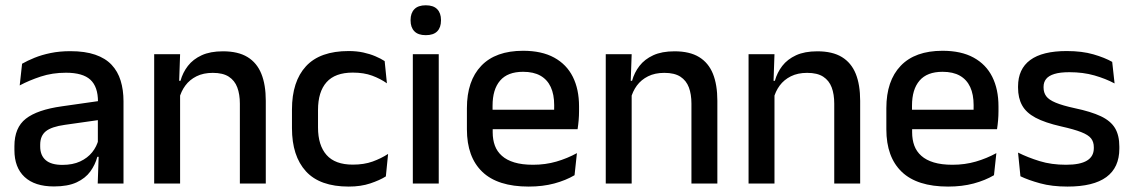

<svg xmlns="http://www.w3.org/2000/svg" viewBox="-20 -694 4282 726"><path d="M349.5 0 353.5 -116 350 -131V-285L350.5 -309.5Q350.5 -366 321.8 -392.5Q293 -419 229.5 -419Q178 -419 134 -404.5Q90 -390 54.5 -371L63.5 -453Q83.5 -464.5 110.5 -475.5Q137.5 -486.5 171.5 -493.5Q205.5 -500.5 246 -500.5Q301.5 -500.5 340 -487.2Q378.5 -474 402 -449Q425.5 -424 436.2 -389Q447 -354 447 -311V0ZM184 11Q111.5 11 73 -24.8Q34.5 -60.5 34.5 -126.5V-141.5Q34.5 -211.5 77.8 -245.2Q121 -279 214 -292L361 -313L366.5 -242L225.5 -222Q175 -215 153.5 -197.8Q132 -180.5 132 -147V-140Q132 -106.5 152.8 -88.5Q173.5 -70.5 216 -70.5Q255 -70.5 283 -83.5Q311 -96.5 328.5 -118.2Q346 -140 352.5 -166.5L366 -101H348Q340 -71 321.5 -45.5Q303 -20 269.8 -4.5Q236.5 11 184 11Z M887 0V-302Q887 -337.5 877.2 -363.5Q867.5 -389.5 845.2 -404Q823 -418.5 784.5 -418.5Q749 -418.5 723 -405.5Q697 -392.5 680.8 -370.5Q664.5 -348.5 657.5 -320.5L641.5 -388.5H662.5Q671 -419.5 690.5 -444.8Q710 -470 742.5 -485Q775 -500 823 -500Q880.5 -500 916 -478.2Q951.5 -456.5 968.2 -415Q985 -373.5 985 -313V0ZM563 0V-489H661L657 -374.5L661 -368.5V0Z M1298.5 11.5Q1189.5 11.5 1136.8 -46.2Q1084 -104 1084 -209.5V-280Q1084 -386 1137 -443.5Q1190 -501 1298.5 -501Q1328.5 -501 1353.8 -495.5Q1379 -490 1399.5 -481.2Q1420 -472.5 1434.5 -463L1443 -379Q1419 -396 1387.5 -407.8Q1356 -419.5 1314 -419.5Q1247 -419.5 1214.8 -383.2Q1182.5 -347 1182.5 -278V-212Q1182.5 -144.5 1214.8 -108Q1247 -71.5 1314 -71.5Q1356.5 -71.5 1389 -83.2Q1421.5 -95 1447.5 -112L1439 -27Q1416 -12.5 1380.2 -0.5Q1344.5 11.5 1298.5 11.5Z M1541 0V-489H1639V0ZM1590 -561Q1561 -561 1546.8 -575.8Q1532.5 -590.5 1532.5 -616.5V-618.5Q1532.5 -644.5 1546.8 -659.2Q1561 -674 1590 -674Q1619 -674 1633.2 -659.2Q1647.5 -644.5 1647.5 -618.5V-616.5Q1647.5 -590 1633.2 -575.5Q1619 -561 1590 -561Z M1979 11.5Q1862 11.5 1803.8 -44.2Q1745.5 -100 1745.5 -205V-285Q1745.5 -388.5 1799.8 -445.2Q1854 -502 1958 -502Q2028.5 -502 2075.5 -476.2Q2122.5 -450.5 2146 -403.5Q2169.5 -356.5 2169.5 -292V-273.5Q2169.5 -256.5 2168 -239Q2166.5 -221.5 2164 -205.5H2074Q2075 -231.5 2075.2 -254.5Q2075.5 -277.5 2075.5 -296.5Q2075.5 -337 2062.5 -365Q2049.5 -393 2023.5 -407.8Q1997.5 -422.5 1958 -422.5Q1899.5 -422.5 1871 -389.2Q1842.5 -356 1842.5 -294.5V-248.5L1843 -237V-193.5Q1843 -166 1851.2 -143.5Q1859.5 -121 1877.8 -104.8Q1896 -88.5 1925 -79.8Q1954 -71 1995.5 -71Q2042.5 -71 2083.8 -83Q2125 -95 2161.5 -115L2152.5 -31.5Q2119.5 -12 2075.8 -0.2Q2032 11.5 1979 11.5ZM1797.5 -205.5V-279H2144V-205.5Z M2594.5 0V-302Q2594.5 -337.5 2584.8 -363.5Q2575 -389.5 2552.8 -404Q2530.5 -418.5 2492 -418.5Q2456.5 -418.5 2430.5 -405.5Q2404.5 -392.5 2388.2 -370.5Q2372 -348.5 2365 -320.5L2349 -388.5H2370Q2378.5 -419.5 2398 -444.8Q2417.5 -470 2450 -485Q2482.5 -500 2530.5 -500Q2588 -500 2623.5 -478.2Q2659 -456.5 2675.8 -415Q2692.5 -373.5 2692.5 -313V0ZM2270.5 0V-489H2368.5L2364.5 -374.5L2368.5 -368.5V0Z M3134.5 0V-302Q3134.5 -337.5 3124.8 -363.5Q3115 -389.5 3092.8 -404Q3070.5 -418.5 3032 -418.5Q2996.5 -418.5 2970.5 -405.5Q2944.5 -392.5 2928.2 -370.5Q2912 -348.5 2905 -320.5L2889 -388.5H2910Q2918.5 -419.5 2938 -444.8Q2957.5 -470 2990 -485Q3022.5 -500 3070.5 -500Q3128 -500 3163.5 -478.2Q3199 -456.5 3215.8 -415Q3232.5 -373.5 3232.5 -313V0ZM2810.5 0V-489H2908.5L2904.5 -374.5L2908.5 -368.5V0Z M3565 11.5Q3448 11.5 3389.8 -44.2Q3331.5 -100 3331.5 -205V-285Q3331.5 -388.5 3385.8 -445.2Q3440 -502 3544 -502Q3614.5 -502 3661.5 -476.2Q3708.5 -450.5 3732 -403.5Q3755.5 -356.5 3755.5 -292V-273.5Q3755.5 -256.5 3754 -239Q3752.5 -221.5 3750 -205.5H3660Q3661 -231.5 3661.2 -254.5Q3661.5 -277.5 3661.5 -296.5Q3661.5 -337 3648.5 -365Q3635.5 -393 3609.5 -407.8Q3583.5 -422.5 3544 -422.5Q3485.5 -422.5 3457 -389.2Q3428.5 -356 3428.5 -294.5V-248.5L3429 -237V-193.5Q3429 -166 3437.2 -143.5Q3445.5 -121 3463.8 -104.8Q3482 -88.5 3511 -79.8Q3540 -71 3581.5 -71Q3628.5 -71 3669.8 -83Q3711 -95 3747.5 -115L3738.5 -31.5Q3705.5 -12 3661.8 -0.2Q3618 11.5 3565 11.5ZM3383.5 -205.5V-279H3730V-205.5Z M4016.5 11.5Q3957.5 11.5 3913 -0.8Q3868.5 -13 3838.5 -27.5L3829.5 -117Q3866.5 -98.5 3911 -84.8Q3955.5 -71 4011 -71Q4064.5 -71 4090.2 -86.8Q4116 -102.5 4116 -133.5V-137.5Q4116 -157.5 4105.5 -170.8Q4095 -184 4068.2 -194.5Q4041.5 -205 3992.5 -216Q3931 -230 3895.5 -249Q3860 -268 3844.8 -295.8Q3829.5 -323.5 3829.5 -362.5V-367Q3829.5 -433 3875.5 -467Q3921.5 -501 4013.5 -501Q4071.5 -501 4114.5 -488.5Q4157.5 -476 4185.5 -460L4194.5 -378.5Q4161 -396.5 4118.2 -408.8Q4075.5 -421 4023.5 -421Q3988 -421 3966.5 -414.2Q3945 -407.5 3935.5 -395.2Q3926 -383 3926 -366V-362.5Q3926 -344 3936 -330.2Q3946 -316.5 3971.8 -305.8Q3997.5 -295 4043.5 -285Q4105.5 -272 4142.5 -254.5Q4179.5 -237 4196 -209.8Q4212.5 -182.5 4212.5 -139.5V-132Q4212.5 -60.5 4163.5 -24.5Q4114.5 11.5 4016.5 11.5Z"/></svg>

Font: Anek Telugu Medium Medium
Style: Regular
Weight: 500
Version: Version 1.003